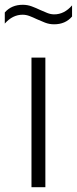

<svg xmlns="http://www.w3.org/2000/svg" viewBox="-58 -782 321 802"><path d="M73.5 0V-541.5H131.5V0ZM168 -680.5Q148 -680.5 130 -687.5Q112 -694.5 95.5 -702Q80 -709.5 65.5 -715Q51 -720.5 36.5 -720.5Q-5.5 -720.5 -38 -683.5V-730Q-10 -762 37 -762Q57 -762 75 -755.2Q93 -748.5 109.5 -740.5Q125 -733.5 139.5 -727.8Q154 -722 168.5 -722Q210.5 -722 243 -759.5V-713Q215 -680.5 168 -680.5Z"/></svg>

Font: Encode Sans SmCnd Lt
Style: Regular
Weight: 300
Width: 4
Designer: Multiple Designers
Foundry: Impallari Type
Version: Version 3.002; ttfautohint (v1.8.3) -l 8 -r 50 -G 200 -x 14 